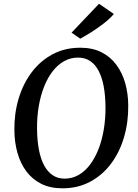

<svg xmlns="http://www.w3.org/2000/svg" viewBox="-20 -1012 748 1042"><path d="M318.5 10Q252 10 203.2 -14.8Q154.5 -39.5 122.5 -82.8Q90.5 -126 74.5 -183.2Q58.5 -240.5 58 -306Q57 -396.5 81.2 -477.2Q105.5 -558 152.2 -620Q199 -682 265.5 -717.5Q332 -753 416 -753Q482.5 -753 531.5 -728Q580.5 -703 612.2 -659.5Q644 -616 659.8 -559.8Q675.5 -503.5 676 -440Q677 -349 653.2 -267.8Q629.5 -186.5 583 -124.2Q536.5 -62 469.8 -26Q403 10 318.5 10ZM330.5 -42.5Q371.5 -42.5 406.2 -62.2Q441 -82 468.2 -118Q495.5 -154 514.5 -202.5Q533.5 -251 543.2 -309Q553 -367 552.5 -431Q552 -493.5 542.8 -543Q533.5 -592.5 515.2 -627.5Q497 -662.5 469 -681Q441 -699.5 403 -699.5Q362.5 -699.5 327.5 -679.8Q292.5 -660 265.2 -624.5Q238 -589 219 -540.8Q200 -492.5 190.2 -435Q180.5 -377.5 181 -314.5Q181.5 -251 191 -200.5Q200.5 -150 219.2 -115Q238 -80 265.8 -61.2Q293.5 -42.5 330.5 -42.5ZM415.5 -802 368.5 -835 517.5 -991.5 598 -936Q574.5 -909 541 -883.2Q507.5 -857.5 474 -836.5Q440.5 -815.5 415.5 -802Z"/></svg>

Font: Merriweather 20pt Medium
Style: Italic
Weight: 500
Italic angle: -7.8°
Version: Version 2.101